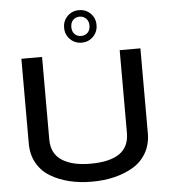

<svg xmlns="http://www.w3.org/2000/svg" viewBox="-62 -995 933 1060"><g transform="rotate(-5 405.0 -465.0)"><path d="M351.1 -785.9Q325.2 -812 325.2 -850.1Q325.2 -888.2 351.1 -914.1Q377 -939.9 415 -939.9Q453.1 -939.9 479 -914.1Q504.9 -888.2 504.9 -850.1Q504.9 -812 479 -785.9Q453.1 -759.8 415 -759.8Q377 -759.8 351.1 -785.9ZM415 -796.9Q437 -796.9 451.4 -811Q465.8 -825.2 465.8 -850.1Q465.8 -875 451.2 -889.4Q436.5 -903.8 415 -903.8Q393.6 -903.8 379.4 -889.4Q365.2 -875 365.2 -850.1Q365.2 -825.2 379.4 -811Q393.6 -796.9 415 -796.9ZM75.2 -700.2H189.9V-242.2Q189.9 -165 246.8 -127.4Q303.7 -89.8 404.8 -89.8Q511.7 -89.8 565.9 -127Q620.1 -164.1 620.1 -242.2V-700.2H734.9V-230Q734.9 -168.9 708.3 -121.8Q681.6 -74.7 635 -46.6Q588.4 -18.6 530.3 -4.4Q472.2 9.8 404.8 9.8Q337.4 9.8 279.3 -4.4Q221.2 -18.6 174.8 -46.6Q128.4 -74.7 101.8 -121.6Q75.2 -168.5 75.2 -230Z"/></g></svg>

Font: Copperplate Sans CC Heavy
Style: Regular
Weight: 400
Designer: indestructible type*
Foundry: Cowboy Collective
Version: Version 1.000